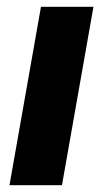

<svg xmlns="http://www.w3.org/2000/svg" viewBox="-20 -547 303 567"><path d="M8 0 101 -527H256L163 0Z"/></svg>

Font: Archivo SemiCondensed ExtraBold
Style: Italic
Weight: 800
Width: 4
Italic angle: -10°
Designer: Hector Gatti
Foundry: Omnibus-Type
Version: Version 2.001